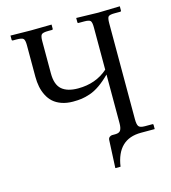

<svg xmlns="http://www.w3.org/2000/svg" viewBox="-116 -739 866 974"><g transform="rotate(-15 317.5 -252.5)"><path d="M529.3 -73.2Q529.3 -45.9 536.4 -35.9Q543.5 -25.9 569.3 -25.9H608.4Q613.3 -25.9 613.3 -20.5V1H541Q416.5 1 396.5 140.6H369.1L376 -5.4Q376.5 -15.1 383.3 -20.3Q390.1 -25.4 396.5 -25.4H413.1Q434.6 -25.4 441.7 -37.6Q448.7 -49.8 448.7 -74.2V-329.6Q419.9 -300.8 392.8 -282Q365.7 -263.2 340.3 -254.6Q314.9 -246.1 295.2 -243.4Q275.4 -240.7 250 -240.7Q216.8 -240.7 190.4 -250Q164.1 -259.3 146.7 -274.9Q129.4 -290.5 118.2 -312.7Q106.9 -335 102.1 -359.4Q97.2 -383.8 97.2 -412.1V-578.1Q97.2 -604.5 89.6 -612.1Q82 -619.6 53.2 -619.6H35.6Q29.3 -619.6 29.3 -625V-646.5L136.7 -645L245.1 -646.5V-624.5Q245.1 -619.6 239.3 -619.6H221.7Q191.9 -619.6 184.8 -611.6Q177.7 -603.5 177.7 -578.1V-408.2Q177.7 -349.1 206.5 -324Q235.4 -298.8 292 -298.8Q385.3 -298.8 448.7 -355V-577.1Q448.7 -604 441.9 -611.6Q435.1 -619.1 409.2 -619.1H379.4Q374.5 -619.1 374.5 -624V-646.5L489.3 -643.6L603.5 -646.5V-625Q603.5 -619.1 598.1 -619.1H568.8Q543 -619.1 536.1 -612.1Q529.3 -605 529.3 -577.1Z"/></g></svg>

Font: Libertinage
Style: b
Weight: 400
Designer: OSP
Foundry: OSP
Version: Version 1.0; 2008; OFL relea